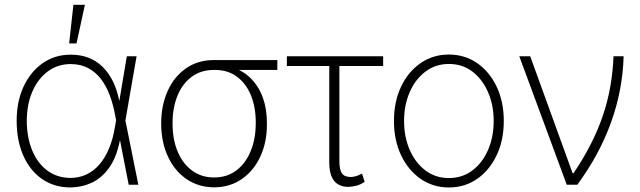

<svg xmlns="http://www.w3.org/2000/svg" viewBox="-20 -785 2719 816"><path d="M278.8 11.7Q209 11.2 157.7 -24.9Q106.4 -61 78.6 -124.8Q50.8 -188.5 50.8 -272Q50.8 -354 80.3 -417.2Q109.9 -480.5 161.6 -516.6Q213.4 -552.7 280.3 -552.7Q363.8 -552.7 416.3 -500.7Q468.8 -448.7 486.8 -356.9H502L512.7 -274.4L567.9 0H526.9L469.7 -293.5Q461.4 -340.3 446.3 -380.4Q431.2 -420.4 408.4 -450Q385.7 -479.5 353.8 -496.1Q321.8 -512.7 280.3 -512.7Q225.6 -512.7 183.6 -481.7Q141.6 -450.7 117.9 -396.5Q94.2 -342.3 93.8 -271.5Q94.2 -200.2 116.9 -145.5Q139.6 -90.8 181.2 -60.1Q222.7 -29.3 278.8 -28.8Q315.4 -28.8 346.7 -43.2Q377.9 -57.6 402.3 -85.7Q426.8 -113.8 443.8 -155Q460.9 -196.3 469.2 -249.5L519 -545.9H560.5L512.7 -271.5L502.4 -187H489.3Q475.1 -115.7 443.8 -72Q412.6 -28.3 370.1 -8.5Q327.6 11.2 278.8 11.7ZM273.9 -600.6 292 -764.6H340.8L305.2 -600.6Z M665 -258.3V-262.2Q665.5 -338.9 692.9 -399.2Q720.2 -459.5 770.5 -494.6Q820.8 -529.8 889.6 -529.8Q902.3 -527.3 913.1 -522.5Q923.8 -517.6 935.8 -511.5Q947.8 -505.4 965.8 -499.5Q1014.2 -484.4 1047.4 -450.4Q1080.6 -416.5 1097.7 -368.4Q1114.7 -320.3 1114.3 -261.2V-256.3Q1114.7 -181.2 1086.7 -120.4Q1058.6 -59.6 1008.3 -24.4Q958 10.7 890.1 11.2Q822.8 10.7 772.2 -24.2Q721.7 -59.1 693.6 -119.9Q665.5 -180.7 665 -258.3ZM713.4 -262.2V-258.3Q713.4 -193.4 734.6 -141.8Q755.9 -90.3 795.7 -60.5Q835.4 -30.8 890.1 -30.8Q944.8 -30.8 984.4 -60.5Q1023.9 -90.3 1045.4 -142.8Q1066.9 -195.3 1066.9 -261.2V-266.1Q1066.9 -329.1 1046.6 -379.4Q1026.4 -429.7 987.1 -459Q947.8 -488.3 891.6 -487.8Q834.5 -488.3 794.7 -458.7Q754.9 -429.2 734.1 -377.9Q713.4 -326.7 713.4 -262.2ZM1158.7 -529.8V-487.8H889.6V-529.8Z M1608.4 -545.9V-504.4H1199.2V-545.9ZM1379.4 -545.9H1422.4V-98.6Q1422.9 -71.3 1428.7 -56.9Q1434.6 -42.5 1445.3 -37.8Q1456.1 -33.2 1469.2 -32.7Q1482.9 -32.7 1495.6 -37.1Q1508.3 -41.5 1518.6 -47.4L1529.8 -12.2Q1511.7 0 1494.1 4.4Q1476.6 8.8 1460 9.3Q1420.9 8.8 1400.4 -15.9Q1379.9 -40.5 1379.4 -93.8Z M1887.7 11.7Q1820.3 11.7 1767.6 -24.9Q1714.8 -61.5 1684.6 -125.2Q1654.3 -189 1654.3 -271Q1654.3 -353 1684.6 -416.7Q1714.8 -480.5 1767.6 -516.8Q1820.3 -553.2 1887.7 -553.2Q1955.1 -553.2 2007.8 -516.8Q2060.5 -480.5 2090.8 -416.5Q2121.1 -352.5 2121.1 -271Q2121.1 -189 2090.8 -125.2Q2060.5 -61.5 2008.1 -24.9Q1955.6 11.7 1887.7 11.7ZM1887.7 -28.3Q1945.3 -28.3 1988 -60.8Q2030.8 -93.3 2054.4 -148.2Q2078.1 -203.1 2078.1 -271Q2078.1 -338.4 2054.2 -393.3Q2030.3 -448.2 1987.8 -480.7Q1945.3 -513.2 1887.7 -513.2Q1831.1 -513.2 1788.1 -480.7Q1745.1 -448.2 1721.2 -393.3Q1697.3 -338.4 1697.3 -271Q1697.3 -203.1 1721.2 -148.2Q1745.1 -93.3 1787.8 -60.8Q1830.6 -28.3 1887.7 -28.3Z M2388.7 0 2187 -545.9H2233.4L2413.6 -48.8H2417.5Q2460 -111.8 2491.2 -173.3Q2522.5 -234.9 2543 -296.1Q2563.5 -357.4 2574.2 -419.7Q2585 -481.9 2587.4 -545.9H2630.4Q2626.5 -402.8 2577.1 -265.4Q2527.8 -127.9 2433.6 0Z"/></svg>

Font: Inter Tight ExtraLight
Style: Regular
Weight: 250
Designer: Rasmus Andersson
Foundry: rsms
Version: Version 3.004